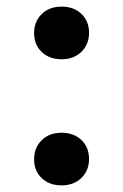

<svg xmlns="http://www.w3.org/2000/svg" viewBox="-20 -543 372 580"><path d="M166 -364Q129 -364 106 -386Q83 -408 83 -443Q83 -478 106 -500.5Q129 -523 166 -523Q203 -523 226 -501Q249 -479 249 -444Q249 -409 226 -386.5Q203 -364 166 -364ZM166 17Q129 17 106 -5Q83 -27 83 -62Q83 -97 106 -119.5Q129 -142 166 -142Q203 -142 226 -120Q249 -98 249 -63Q249 -28 226 -5.5Q203 17 166 17Z"/></svg>

Font: Literata Medium
Style: Regular
Weight: 500
Designer: Latin by Veronika Burian and Jose Scaglione. Greek by Irene Vlachou. Cyrillic by Vera Evstafieva.
Foundry: TypeTogether
Version: Version 3.103; ttfautohint (v1.8.4.7-5d5b);gftools[0.9.29]